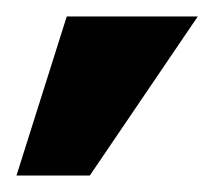

<svg xmlns="http://www.w3.org/2000/svg" viewBox="-36 -715 260 233"><path d="M-16 -502 45 -695H204L73 -502Z"/></svg>

Font: Coval
Style: Black
Weight: 1000
Foundry: Context Ltd
Version: Version 001.000